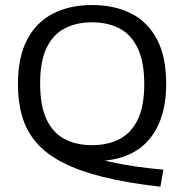

<svg xmlns="http://www.w3.org/2000/svg" viewBox="-20 -622 714 744"><path d="M601.5 101.5Q472.5 87 378.8 63.5Q285 40 221.5 7Q158 -26 120.2 -70.2Q82.5 -114.5 66 -170.5Q49.5 -226.5 49.5 -295.5Q49.5 -401 85.5 -469Q121.5 -537 186.2 -569.8Q251 -602.5 336.5 -602.5Q423.5 -602.5 488.2 -569.8Q553 -537 588.5 -469.2Q624 -401.5 624 -297Q624 -218.5 602.2 -159Q580.5 -99.5 538 -61Q495.5 -22.5 433.2 -7.5Q371 7.5 290.5 -2.5L313 -23Q354.5 -7 404.5 4.5Q454.5 16 507.8 23.5Q561 31 613 35.5ZM336.5 -59.5Q398 -59.5 443.5 -83.2Q489 -107 514 -159Q539 -211 539 -295.5Q539 -382 513.8 -435Q488.5 -488 443 -511.8Q397.5 -535.5 336.5 -535.5Q276 -535.5 230.8 -512Q185.5 -488.5 160.5 -436.5Q135.5 -384.5 135.5 -299.5Q135.5 -212.5 160.2 -159.8Q185 -107 230.2 -83.2Q275.5 -59.5 336.5 -59.5Z"/></svg>

Font: Encode Sans SC SemiExpanded
Style: Regular
Weight: 400
Width: 6
Designer: Multiple Designers
Foundry: Impallari Type
Version: Version 3.002